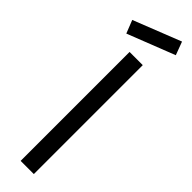

<svg xmlns="http://www.w3.org/2000/svg" viewBox="-343 -931 916 916"><g transform="rotate(45 115.0 -473.5)"><path d="M7 -786 -19 -852 222 -947 247 -880ZM80 0V-735H169V0Z"/></g></svg>

Font: Manrope Medium
Style: Medium
Weight: 500
Designer: Mikhail Sharanda
Foundry: Mikhail Sharanda
Version: Version 4.000;hotconv 1.0.109;makeotfexe 2.5.65596